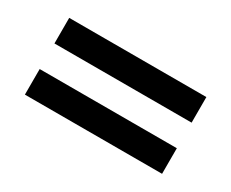

<svg xmlns="http://www.w3.org/2000/svg" viewBox="-56 -692 736 611"><g transform="rotate(30 312.0 -387.0)"><path d="M60 -528H564V-434H60ZM60 -340H564V-246H60Z"/></g></svg>

Font: Myanmar Khyay
Style: Regular
Weight: 400
Designer: Danh Hong
Foundry: Google Inc.
Version: Version 1.10 March 4, 2015